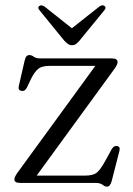

<svg xmlns="http://www.w3.org/2000/svg" viewBox="-20 -686 499 720"><path d="M409 -427.5 117.5 -27.5H298.5Q327 -27.5 340.8 -37Q354.5 -46.5 373 -79.5L398.5 -126Q406.5 -140 417.5 -138.5Q432 -137.5 428 -121L399 -7.5Q393 14 381.5 14Q373.5 14 364.8 7Q356 0 338.5 0H56.5Q34 0 34 -13Q34 -22.5 46 -39L337.5 -439H166Q138.5 -439 124.8 -429Q111 -419 96.5 -390.5L81 -358Q73.5 -343 62 -345Q46.5 -346.5 50.5 -363.5L72 -457Q75 -470 79.2 -474.8Q83.5 -479.5 90.5 -479.5Q98.5 -479.5 106.8 -473.2Q115 -467 132 -467H398.5Q421 -467 421 -453.5Q421 -444 409 -427.5ZM278 -533.5Q271 -525.5 265 -521Q259 -516.5 250 -516.5Q241.5 -516.5 235 -521Q228.5 -525.5 221 -533.5L129 -646.5Q119 -657.5 127.5 -663.5Q135.5 -669.5 147.5 -661L249.5 -580L352 -661Q364 -670 372 -663.5Q380 -657 370.5 -646.5Z"/></svg>

Font: Fraunces 9pt S000 Light
Style: Regular
Weight: 300
Version: Version 1.000; ttfautohint (v1.8.3)